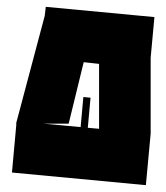

<svg xmlns="http://www.w3.org/2000/svg" viewBox="-20 -534 487 562"><path d="M27 -172 111 -488 114 -514 432 -484 421 -365V-143H418H421L407 8L15 -29L28 -172ZM224 -250 245 -248 237 -160 270 -157V-347L225 -352L181 -172H108L216 -162Z"/></svg>

Font: Blaka Ink
Style: Regular
Weight: 400
Designer: Mohamed Gaber
Foundry: Kief Type Foundry
Version: Version 1.003; ttfautohint (v1.8.4.7-5d5b)